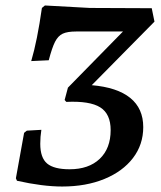

<svg xmlns="http://www.w3.org/2000/svg" viewBox="-20 -669 586 701"><path d="M503 -205Q503 -141 465.5 -92Q428 -43 361 -15.5Q294 12 207 12Q136 12 42 -9L38 -18L68 -184L78 -192L131 -195Q127 -170 127 -144Q127 -93 152 -72Q177 -51 234 -51Q304 -51 344 -89Q384 -127 384 -194Q384 -253 346 -277Q308 -301 222 -297L216 -304L228 -349L429 -554H258Q226 -554 209 -546Q192 -538 181 -516.5Q170 -495 158 -449L94 -446Q116 -520 133 -640L144 -649L308 -640L534 -639L544 -590L315 -358Q408 -350 455.5 -311.5Q503 -273 503 -205Z"/></svg>

Font: Alegreya SC Medium
Style: Italic
Weight: 500
Italic angle: -7°
Designer: Juan Pablo del Peral
Foundry: Huerta Tipografica
Version: Version 2.007; ttfautohint (v1.6)